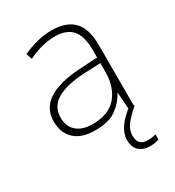

<svg xmlns="http://www.w3.org/2000/svg" viewBox="-182 -646 884 971"><g transform="rotate(-30 260.5 -160.5)"><path d="M269 -539Q354 -539 396.5 -494.5Q439 -450 439 -353V0H408L401 -98H399Q375 -52 331.5 -21Q288 10 209 10Q131 10 89.5 -28Q48 -66 48 -133Q48 -212 113.5 -252.5Q179 -293 300 -299L400 -305V-345Q400 -431 367 -467.5Q334 -504 268 -504Q191 -504 111 -464L99 -498Q137 -516 180 -527.5Q223 -539 269 -539ZM304 -268Q202 -263 145 -231Q88 -199 88 -133Q88 -81 121 -52.5Q154 -24 213 -24Q307 -24 353 -77.5Q399 -131 400 -219V-272ZM357 128Q357 186 413 186Q427 186 439.5 184Q452 182 461 179V209Q451 213 438 215.5Q425 218 408 218Q370 218 346 196.5Q322 175 322 133Q322 96 347 60Q372 24 420 -12L444 0Q410 28 383.5 59.5Q357 91 357 128Z"/></g></svg>

Font: Noto Sans Gujarati UI ExtraLight
Style: Regular
Weight: 200
Designer: Jelle Bosma - Monotype Design Team, Universal Thirst
Foundry: Monotype Imaging Inc.
Version: Version 2.106; ttfautohint (v1.8.4.7-5d5b)